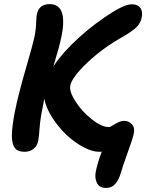

<svg xmlns="http://www.w3.org/2000/svg" viewBox="-20 -731 716 940"><path d="M100.1 12.2Q66.9 12.2 52.2 -7.3Q37.6 -26.9 38.1 -69.3Q38.6 -111.8 53.2 -187Q71.3 -274.4 106.7 -396.2Q142.1 -518.1 147 -543Q155.3 -579.1 156.7 -614.7Q158.2 -650.4 160.2 -660.2Q170.4 -710.9 223.1 -710.9Q313 -710.9 280.8 -551.8Q272 -506.8 241.2 -405.8Q286.6 -474.6 365.5 -546.1Q444.3 -617.7 533.2 -672.9Q592.8 -710 626 -710Q653.3 -710 666.5 -693.1Q679.7 -676.3 673.8 -645Q668.9 -618.7 649.7 -599.4Q630.4 -580.1 586.9 -554.2Q485.4 -498 408.7 -425.5Q332 -353 324.2 -312Q318.4 -282.7 349.9 -233.9Q381.3 -185.1 429.4 -147Q477.5 -108.9 513.2 -108.9Q519.5 -108.9 531 -116.5Q542.5 -124 557.9 -131.6Q573.2 -139.2 588.9 -139.2Q610.8 -139.2 626 -122.3Q641.1 -105.5 634.8 -76.2Q631.3 -56.6 606.4 12Q581.5 80.6 571.8 115.2Q561 150.9 543.9 169.9Q526.9 189 499 189Q467.8 189 455.6 166.5Q443.4 144 448.2 112.8Q457 67.4 478 11.2Q476.6 11.2 472.2 11.7Q467.8 12.2 465.8 12.2Q431.2 12.2 387.5 -11.2Q343.8 -34.7 305.2 -71Q266.6 -107.4 236.1 -155Q205.6 -202.6 196.8 -247.1Q190.4 -217.3 189 -206.1Q177.2 -149.4 173.8 -103.8Q170.4 -58.1 167 -41Q161.6 -16.1 144 -2Q126.5 12.2 100.1 12.2Z"/></svg>

Font: Shantell Sans Normal
Style: Italic
Weight: 600
Italic angle: -11.31°
Designer: Stephen Nixon, Anya Danilova, Shantell Martin
Foundry: Arrow Type
Version: Version 1.006;[559af2be0]